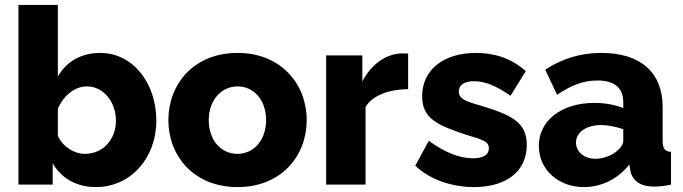

<svg xmlns="http://www.w3.org/2000/svg" viewBox="-20 -750 2773 780"><path d="M194 -87C229 -26 290 10 370 10C510 10 615 -107 615 -260C615 -413 520 -535 387 -535C309 -535 249 -499 215 -439V-730H55V0H194ZM451 -260C451 -184 399 -125 325 -125C281 -125 236 -153 215 -198V-308C237 -360 282 -399 333 -399C401 -399 451 -335 451 -260Z M664 -262C664 -118 766 10 945 10C1124 10 1226 -118 1226 -262C1226 -407 1123 -535 945 -535C766 -535 664 -407 664 -262ZM945 -125C878 -125 828 -180 828 -262C828 -343 879 -399 945 -399C1011 -399 1061 -344 1061 -262C1061 -181 1011 -125 945 -125Z M1638 -388V-532C1632 -533 1626 -533 1612 -533C1549 -532 1488 -489 1452 -419V-525H1305V0H1465V-315C1493 -363 1561 -387 1638 -388Z M1906 10C2037 10 2120 -54 2120 -161C2120 -256 2055 -284 1926 -323C1870 -339 1844 -349 1844 -378C1844 -408 1871 -420 1906 -420C1950 -420 1995 -402 2054 -361L2116 -461C2056 -515 1986 -535 1914 -535C1779 -535 1695 -464 1695 -359C1695 -269 1755 -242 1875 -202C1935 -184 1966 -177 1966 -148C1966 -120 1942 -107 1901 -107C1847 -107 1786 -131 1722 -178L1667 -77C1726 -20 1816 10 1906 10Z M2169 -157C2169 -62 2247 10 2352 10C2422 10 2490 -22 2537 -82L2540 -59C2548 -18 2578 8 2638 8C2655 8 2678 6 2706 0V-133C2681 -135 2672 -146 2672 -178V-315C2672 -458 2580 -535 2423 -535C2338 -535 2264 -512 2195 -467L2243 -365C2300 -403 2349 -423 2407 -423C2478 -423 2512 -392 2512 -334V-311C2481 -324 2438 -332 2395 -332C2262 -332 2169 -261 2169 -157ZM2487 -137C2465 -118 2431 -105 2399 -105C2350 -105 2320 -136 2320 -171C2320 -213 2363 -242 2422 -242C2449 -242 2484 -235 2512 -225V-178C2512 -165 2502 -149 2487 -137Z"/></svg>

Font: FIGSv2-sans-serif ExtraBold
Style: Regular
Weight: 800
Designer: Matt McInerney, Pablo Impallari, Rodrigo Fuenzalida,Mirko Velimirovic
Foundry: Matt McInerney, Pablo Impallari, Rodrigo Fuenzalida
Version: Version 4.021;hotconv 1.0.109;makeotfexe 2.5.65596